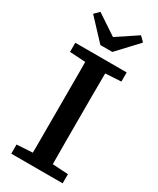

<svg xmlns="http://www.w3.org/2000/svg" viewBox="-220 -936 821 1000"><g transform="rotate(30 190.5 -436.0)"><path d="M36 0V-55L171 -63H210L345 -55V0ZM130 0Q131 -51 131 -102Q131 -153 131 -205Q131 -257 131 -309V-359Q131 -410 131 -461.5Q131 -513 131 -564.5Q131 -616 130 -667H251Q251 -616 250.5 -565Q250 -514 250 -462.5Q250 -411 250 -359V-309Q250 -258 250 -206Q250 -154 250.5 -103Q251 -52 251 0ZM36 -612V-667H345V-612L210 -604H171ZM69 -872 236 -761H146L313 -872L341 -844L227 -722H155L41 -844Z"/></g></svg>

Font: Source Serif 4 Medium
Style: Regular
Weight: 500
Designer: Frank Grießhammer
Foundry: Adobe Systems Incorporated
Version: Version 4.004;hotconv 1.0.116;makeotfexe 2.5.65601